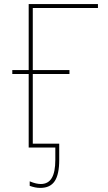

<svg xmlns="http://www.w3.org/2000/svg" viewBox="-20 -720 528 937"><path d="M120 0 140 -3V-681H458V-700H120ZM40 -359H319V-378H40ZM250 60Q250 120 232.5 149Q215 178 179 178Q168 178 155 175Q142 172 125 165V187Q139 192 151.5 194.5Q164 197 177 197Q225 197 247 164Q269 131 269 61V-19H140L120 0H250Z"/></svg>

Font: Fixel Variable
Style: Regular
Weight: 100
Width: 3
Designer: AlfaBravo + MacPaw
Foundry: Kyrylo Tkachov, Marchela Mozhyna, Serhii Makarenko, Maria Weinstein, Zakhar Kryvoshyya
Version: Version 1.211